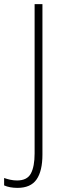

<svg xmlns="http://www.w3.org/2000/svg" viewBox="-80 -734 307 932"><path d="M5 178Q-33 178 -60 166V130Q-46 135 -30 138.5Q-14 142 3 142Q52 142 70 108Q88 74 88 11V-714H126V16Q126 96 97.5 137Q69 178 5 178Z"/></svg>

Font: Noto Sans Lao Looped Condensed ExtraLight
Style: Regular
Weight: 200
Width: 3
Designer: Mark Frömberg, Ben Mitchell
Foundry: The Fontpad Ltd
Version: Version 1.002; ttfautohint (v1.8.4.7-5d5b)